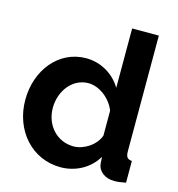

<svg xmlns="http://www.w3.org/2000/svg" viewBox="-109 -825 864 931"><g transform="rotate(15 322.5 -360.0)"><path d="M29 -262C29 -110 133 10 278 10C350 10 421 -25 460 -91L462 -58C466 -19 500 7 548 7C563 7 580 5 605 0V-109C582 -111 574 -121 574 -150V-730H440V-432C405 -491 340 -533 263 -533C127 -533 29 -413 29 -262ZM440 -192C422 -141 364 -104 313 -104C229 -104 168 -172 168 -259C168 -343 224 -419 305 -419C359 -419 418 -375 440 -317Z"/></g></svg>

Font: FIGSv2-sans-serif
Style: Bold
Weight: 700
Designer: Matt McInerney, Pablo Impallari, Rodrigo Fuenzalida,Mirko Velimirovic
Foundry: Matt McInerney, Pablo Impallari, Rodrigo Fuenzalida
Version: Version 4.021;hotconv 1.0.109;makeotfexe 2.5.65596